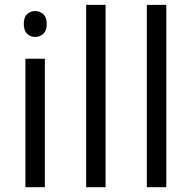

<svg xmlns="http://www.w3.org/2000/svg" viewBox="-20 -780 799 800"><path d="M167 0H85.9V-535.2H167ZM79.1 -680.2Q79.1 -708 92.8 -720.9Q106.4 -733.9 127 -733.9Q146.5 -733.9 160.6 -720.7Q174.8 -707.5 174.8 -680.2Q174.8 -652.8 160.6 -639.4Q146.5 -626 127 -626Q106.4 -626 92.8 -639.4Q79.1 -652.8 79.1 -680.2Z M419.9 0H338.9V-759.8H419.9Z M672.9 0H591.8V-759.8H672.9Z"/></svg>

Font: f0_2797  
Style: Regular
Weight: 400
Foundry: Ascender Corporation
Version: Version 1.10